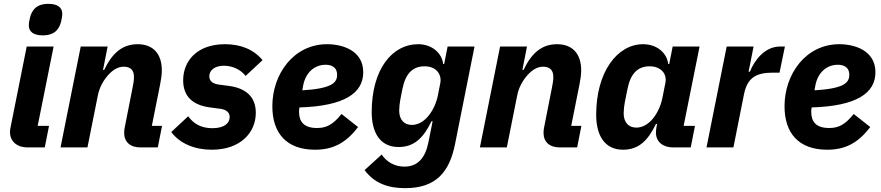

<svg xmlns="http://www.w3.org/2000/svg" viewBox="-20 -767 4586 999"><path d="M202 -583C269 -583 289 -620 298 -655C301 -667 304 -683 304 -695C304 -727 281 -747 232 -747C165 -747 145 -710 136 -675C133 -663 130 -647 130 -635C130 -603 153 -583 202 -583ZM213 0 235 -112H176L259 -525H119L35 -105C33 -95 32 -88 32 -80C32 -32 68 0 122 0Z M435 0 489 -270C497 -310 515 -344 539 -372C562 -399 590 -420 624 -420C662 -420 677 -398 677 -368C677 -348 674 -331 670 -312L629 -104C628 -99 626 -88 626 -76C626 -29 657 0 710 0H801L823 -112H770L813 -327C818 -354 822 -376 822 -401C822 -487 777 -537 696 -537C614 -537 562 -487 522 -403H516L540 -525H400L295 0Z M1082 12C1232 12 1311 -78 1311 -180C1311 -262 1261 -308 1171 -320L1118 -327C1081 -332 1069 -350 1069 -370C1069 -402 1098 -425 1145 -425C1191 -425 1233 -404 1258 -372L1346 -454C1300 -510 1232 -537 1151 -537C1003 -537 933 -448 933 -349C933 -265 983 -220 1073 -208L1126 -201C1163 -196 1175 -178 1175 -158C1175 -128 1150 -100 1085 -100C1026 -100 988 -123 959 -162L871 -80C917 -19 994 12 1082 12Z M1619 12C1709 12 1778 -20 1843 -106L1757 -174C1710 -115 1675 -101 1629 -101C1560 -101 1536 -135 1536 -185C1536 -190 1536 -196 1538 -208C1773 -215 1870 -283 1870 -391C1870 -505 1761 -537 1682 -537C1508 -537 1397 -382 1397 -214C1397 -75 1470 12 1619 12ZM1674 -430C1699 -430 1734 -422 1734 -377C1734 -335 1703 -306 1553 -297L1557 -320C1569 -388 1615 -430 1674 -430Z M2054 -2C2136 -2 2184 -51 2225 -136H2231L2209 -26C2193 55 2153 100 2084 100C2033 100 1991 75 1966 37L1877 118C1928 187 2000 212 2088 212C2249 212 2319 128 2348 -19L2449 -525H2309L2291 -434H2286C2279 -491 2228 -537 2155 -537C2021 -537 1914 -407 1914 -184C1914 -79 1956 -2 2054 -2ZM2123 -117C2082 -117 2057 -145 2057 -192C2057 -208 2060 -235 2063 -249L2074 -305C2090 -384 2127 -422 2189 -422C2253 -422 2279 -377 2271 -335L2258 -269C2250 -230 2232 -192 2210 -165C2189 -139 2159 -117 2123 -117Z M2617 0 2671 -270C2679 -310 2697 -344 2721 -372C2744 -399 2772 -420 2806 -420C2844 -420 2859 -398 2859 -368C2859 -348 2856 -331 2852 -312L2811 -104C2810 -99 2808 -88 2808 -76C2808 -29 2839 0 2892 0H2983L3005 -112H2952L2995 -327C3000 -354 3004 -376 3004 -401C3004 -487 2959 -537 2878 -537C2796 -537 2744 -487 2704 -403H2698L2722 -525H2582L2477 0Z M3574 0 3596 -112H3537L3620 -525H3480L3462 -434H3457C3450 -491 3399 -537 3326 -537C3192 -537 3082 -393 3082 -170C3082 -65 3124 12 3222 12C3304 12 3352 -37 3393 -122H3399L3396 -107C3395 -102 3393 -88 3393 -77C3393 -28 3431 0 3481 0ZM3291 -103C3250 -103 3225 -131 3225 -178C3225 -194 3228 -221 3231 -235L3245 -305C3261 -384 3298 -422 3360 -422C3418 -422 3452 -384 3442 -335L3426 -255C3418 -216 3400 -178 3378 -151C3357 -125 3327 -103 3291 -103Z M3796 0 3851 -276C3868 -361 3912 -389 4001 -389H4036L4064 -525H4039C3958 -525 3904 -451 3882 -394H3875L3901 -525H3761L3656 0Z M4284 12C4374 12 4443 -20 4508 -106L4422 -174C4375 -115 4340 -101 4294 -101C4225 -101 4201 -135 4201 -185C4201 -190 4201 -196 4203 -208C4438 -215 4535 -283 4535 -391C4535 -505 4426 -537 4347 -537C4173 -537 4062 -382 4062 -214C4062 -75 4135 12 4284 12ZM4339 -430C4364 -430 4399 -422 4399 -377C4399 -335 4368 -306 4218 -297L4222 -320C4234 -388 4280 -430 4339 -430Z"/></svg>

Font: LVC Sans
Style: Bold Italic
Weight: 700
Italic angle: -11.31°
Designer: Mike Abbink, Paul van der Laan, Pieter van Rosmalen
Foundry: Bold Monday
Version: Version 3.0